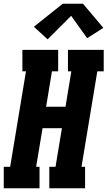

<svg xmlns="http://www.w3.org/2000/svg" viewBox="-31 -1000 571 1020"><path d="M-11 0V-114H23L107 -621H88V-735H278V-621H245L214 -433H317L348 -621H330V-735H520V-621H486L402 -114H421V0H231V-114H264L298 -319H195L161 -114H179V0ZM222 -791 149 -858 302 -980H410L518 -852L432 -797L347 -916Z"/></svg>

Font: Iosevka Curly Slab HvObl
Style: Regular
Weight: 900
Italic angle: -9°
Monospace: yes
Designer: Belleve Invis
Foundry: Belleve Invis
Version: Version 11.1.0; ttfautohint (v1.8.3)